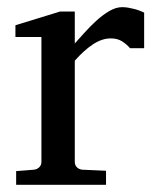

<svg xmlns="http://www.w3.org/2000/svg" viewBox="-20 -514 431 534"><path d="M341.8 -379.9Q332 -391.1 319.3 -399.2Q306.6 -407.2 288.1 -407.2Q263.7 -407.2 238.8 -390.9Q213.9 -374.5 188 -345.2V-64Q188 -54.7 193.8 -48.8Q199.7 -43 209 -42L274.9 -39.1V0H24.9V-38.1L74.2 -42Q83 -43 89.1 -48.8Q95.2 -54.7 95.2 -64V-411.1H22.9V-443.8L147 -481.9H188V-393.1Q198.7 -404.8 214.1 -422.1Q229.5 -439.5 247.1 -455.6Q264.6 -471.7 283.4 -482.9Q302.2 -494.1 319.8 -494.1Q327.6 -494.1 336.4 -492.7Q345.2 -491.2 353.5 -489Q361.8 -486.8 368.9 -484.1Q376 -481.4 380.9 -479V-379.9Z"/></svg>

Font: BabelStone Ogham Stemless
Style: Regular
Weight: 400
Designer: Andrew West
Foundry: BabelStone
Version: Version 2.02 March 14, 2022